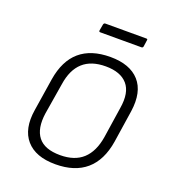

<svg xmlns="http://www.w3.org/2000/svg" viewBox="-119 -709 725 810"><g transform="rotate(20 244.0 -304.0)"><path d="M220 11Q131 11 89 -37.5Q47 -86 61 -174L84 -321Q112 -494 285 -494Q373 -494 415.5 -446.5Q458 -399 445 -309L423 -164Q409 -77 358 -33Q307 11 220 11ZM226 -32Q291 -32 328 -66Q365 -100 376 -167L397 -306Q409 -378 378 -414Q347 -450 280 -450Q215 -450 178 -416.5Q141 -383 131 -316L108 -176Q98 -106 127 -69Q156 -32 226 -32ZM208 -577Q202 -577 203 -584L208 -612Q210 -619 216 -619H400Q407 -619 405 -612L401 -584Q400 -577 393 -577Z"/></g></svg>

Font: Sofia Sans Semi Condensed Light
Style: Italic
Weight: 300
Italic angle: -9°
Version: Version 4.100